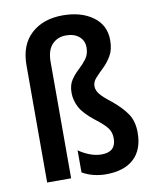

<svg xmlns="http://www.w3.org/2000/svg" viewBox="-86 -924 734 907"><g transform="rotate(-10 281.0 -470.5)"><path d="M478 -704Q478 -659 461 -630Q444 -601 422 -580Q400 -559 383.5 -541Q367 -523 367 -502Q367 -482 382.5 -463Q398 -444 436 -415Q483 -376 506.5 -340.5Q530 -305 530 -251Q530 -170 483.5 -126.5Q437 -83 349 -83Q320 -83 291 -90Q262 -97 236 -112V-218Q258 -202 287 -190.5Q316 -179 345 -179Q414 -179 414 -244Q414 -273 399 -293.5Q384 -314 341 -347Q290 -387 272.5 -421Q255 -455 255 -490Q255 -527 271 -551Q287 -575 308 -594Q329 -613 345.5 -635Q362 -657 362 -689Q362 -722 338.5 -742Q315 -762 276 -762Q235 -762 209 -734.5Q183 -707 183 -651V-93H68V-655Q68 -753 125.5 -805.5Q183 -858 277 -858Q365 -858 421.5 -817Q478 -776 478 -704Z"/></g></svg>

Font: Noto Sans Kannada UI Condensed SemiBold
Style: Regular
Weight: 600
Width: 3
Designer: Jelle Bosma - Monotype Design Team
Foundry: Monotype Imaging Inc.
Version: Version 2.005; ttfautohint (v1.8.4.7-5d5b)